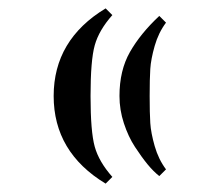

<svg xmlns="http://www.w3.org/2000/svg" viewBox="-20 -466 520 458"><path d="M265 -237C265 -215 268.5 -193.3 275.5 -172C282.5 -150.7 291.3 -131.8 302 -115.5C312.7 -99.2 322.7 -85.3 332 -74C341.3 -62.7 350.7 -53.3 360 -46L376 -62C364 -78 355 -96.5 349 -117.5C343 -138.5 339.5 -156.8 338.5 -172.5C337.5 -188.2 337 -209.7 337 -237C337 -264.3 337.5 -285.8 338.5 -301.5C339.5 -317.2 343 -335.5 349 -356.5C355 -377.5 364 -396 376 -412L360 -428C330 -400 306.7 -371.3 290 -342C273.3 -312.7 265 -277.7 265 -237ZM108 -237C108 -147.7 149.3 -78 232 -28L248 -44C226.7 -68 212.7 -92 206 -116C199.3 -140 196 -180.3 196 -237C196 -293.7 199.3 -334 206 -358C212.7 -382 226.7 -406 248 -430L232 -446C149.3 -396 108 -326.3 108 -237Z"/></svg>

Font: Km Standard TT
Style: Bold
Weight: 700
Designer: Alexey Kryukov <alexios@thessalonica.org.ru>
Version: Version 2.0.2